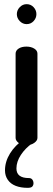

<svg xmlns="http://www.w3.org/2000/svg" viewBox="-20 -698 254 923"><path d="M107 0Q84 0 69.5 -11Q55 -22 55 -35V-440Q55 -455 69.5 -464.5Q84 -474 107 -474Q129 -474 144.5 -464.5Q160 -455 160 -440V-35Q160 -22 144.5 -11Q129 0 107 0ZM108 -582Q89 -582 75 -596.5Q61 -611 61 -630Q61 -649 75 -663.5Q89 -678 108 -678Q128 -678 141.5 -663.5Q155 -649 155 -630Q155 -611 141.5 -596.5Q128 -582 108 -582ZM113 205Q80 205 55.5 195.5Q31 186 17.5 166.5Q4 147 4 121Q4 79 28 40Q52 1 93 -27L135 -9Q102 14 80.5 46.5Q59 79 59 112Q59 135 74 146.5Q89 158 119 158Q130 158 135.5 165.5Q141 173 141 183Q141 192 135.5 198.5Q130 205 113 205Z"/></svg>

Font: Dosis SemiBold
Style: Regular
Weight: 600
Designer: EdgarTolentino, PabloImpallari, IginoMarini
Foundry: EdgarTolentino, PabloImpallari, IginoMarini
Version: Version 3.001; ttfautohint (v1.8.2)